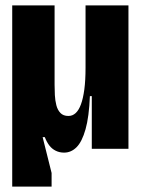

<svg xmlns="http://www.w3.org/2000/svg" viewBox="-20 -548 521 707"><path d="M25 139V-528H181V-236Q181 -218 182 -198Q183 -178 187.5 -160.5Q192 -143 202.5 -132Q213 -121 232 -121Q247 -121 258.5 -131.5Q270 -142 278 -163.5Q286 -185 290.5 -218.5Q295 -252 295 -299V-528H453V-229V0H318V-194H311Q308 -118 295 -72Q282 -26 262 -6Q242 14 216 14Q199 14 185 7Q171 0 161.5 -12.5Q152 -25 145 -43H137L170 89V139Z"/></svg>

Font: Bricolage Grotesque 96pt ExtraBold SemiCondensed
Style: Regular
Weight: 800
Width: 4
Version: Version 1.001;gftools[0.9.33.dev8+g029e19f]